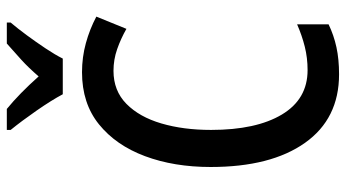

<svg xmlns="http://www.w3.org/2000/svg" viewBox="-240 -740 990 549"><g transform="rotate(-90 254.5 -465.0)"><path d="M327 -635Q270 -635 232.5 -598Q195 -561 176.5 -498Q158 -435 158 -356Q158 -227 202 -153.5Q246 -80 329 -80Q364 -80 396 -88Q428 -96 460 -110V-20Q429 -5 394.5 2.5Q360 10 317 10Q190 10 121 -87.5Q52 -185 52 -357Q52 -462 83 -545Q114 -628 174 -676.5Q234 -725 323 -725Q366 -725 406 -714Q446 -703 482 -684L447 -598Q419 -614 389 -624.5Q359 -635 327 -635ZM260 -780Q243 -812 213.5 -854.5Q184 -897 158 -929V-940H218Q262 -904 311 -849Q336 -878 358 -898Q380 -918 405 -940H465V-929Q448 -909 428.5 -882.5Q409 -856 391 -829Q373 -802 362 -780Z"/></g></svg>

Font: Noto Sans Gurmukhi Condensed Medium
Style: Regular
Weight: 500
Width: 3
Designer: Jelle Bosma - Monotype Design Team
Foundry: Monotype Imaging Inc.
Version: Version 2.004; ttfautohint (v1.8.4.7-5d5b)